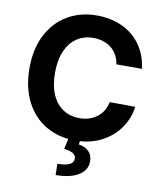

<svg xmlns="http://www.w3.org/2000/svg" viewBox="-99 -796 923 1099"><g transform="rotate(10 362.0 -246.5)"><path d="M378.2 -586.7Q323.2 -586.7 281.9 -559.2Q240.6 -531.7 217.8 -479.3Q194.9 -426.9 194.9 -353.5Q194.9 -278.5 217.8 -226.3Q240.6 -174.2 281.9 -147.3Q323.2 -120.4 377.1 -120.4Q417.3 -120.4 449.8 -134.9Q482.2 -149.4 503.8 -176.5Q525.4 -203.5 532.4 -241L681.1 -239.9Q672.8 -173.5 633.6 -116.3Q594.4 -59.2 527.9 -24.7Q461.5 9.8 374.9 9.8Q280.2 9.8 205.5 -33.6Q130.9 -76.9 88.6 -159.1Q46.4 -241.4 46.4 -353.5Q46.4 -466.6 89.2 -548.7Q132 -630.7 206.4 -673.7Q280.8 -716.8 374.9 -716.8Q456.7 -716.8 522.5 -686.5Q588.3 -656.2 629.7 -598.4Q671.1 -540.6 681.1 -460.6H532.4Q527 -499.6 506.2 -528.1Q485.4 -556.5 452.2 -571.6Q419 -586.7 378.2 -586.7ZM405.2 -2 400.3 28.1Q437.1 33.5 458.9 54.9Q480.8 76.3 480.8 111.8Q481.4 145.9 460.1 171.1Q438.8 196.2 397.8 210Q356.9 223.8 300.1 223.8L298.8 158.6Q342.8 158.6 367 147.9Q391.1 137.1 391.7 115.8Q392.2 101.3 384.9 91.9Q377.6 82.6 362.5 76.6Q347.5 70.6 322.4 68.1L337.8 -2Z"/></g></svg>

Font: Pretendard GOV Variable
Style: Regular
Weight: 400
Designer: Base glyphs from Inter by Rasmus Andersson; Hangul glyphs from Noto Sans CJK(Source Han Sans) by Jang Soo-young and Kang
Foundry: Kil Hyung-jin
Version: Version 1.307;Glyphs 3.2 (3192)